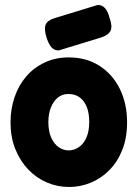

<svg xmlns="http://www.w3.org/2000/svg" viewBox="-20 -729 549 766"><path d="M256 17Q209 17 167 -1Q125 -19 92.5 -53Q60 -87 41 -134.5Q22 -182 22 -240Q22 -295 38.5 -342.5Q55 -390 85.5 -425Q116 -460 159 -480Q202 -500 254 -500Q325 -500 377.5 -466Q430 -432 458.5 -373.5Q487 -315 487 -241Q487 -180 468.5 -132.5Q450 -85 417.5 -51.5Q385 -18 343 -0.5Q301 17 256 17ZM254 -129Q275 -129 294 -141.5Q313 -154 324.5 -179.5Q336 -205 336 -243Q336 -277 326.5 -301.5Q317 -326 298.5 -340Q280 -354 253 -354Q228 -354 210.5 -339.5Q193 -325 183 -300Q173 -275 173 -242Q173 -205 184.5 -179.5Q196 -154 214.5 -141.5Q233 -129 254 -129ZM215 -528Q198 -527 186.5 -539Q175 -551 166 -578Q155 -613 162 -630.5Q169 -648 199 -657L369 -709Q386 -710 398 -697.5Q410 -685 417 -658Q429 -625 421.5 -607.5Q414 -590 385 -580Z"/></svg>

Font: Fredoka SemiCondensed SemiBold
Style: Regular
Weight: 600
Width: 4
Designer: Ben Nathan
Foundry: Milena B. Brandão, Ben Nathan
Version: Version 2.001